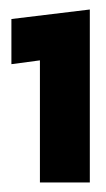

<svg xmlns="http://www.w3.org/2000/svg" viewBox="-20 -652 222 404"><path d="M64 -268H169V-632L4 -612V-517L64 -525Z"/></svg>

Font: Blinker Headline
Style: Regular
Weight: 900
Width: 4
Designer: Juergen Huber
Foundry: supertype
Version: Version 1.015;PS 1.15;hotconv 1.0.88;makeotf.lib2.5.647800